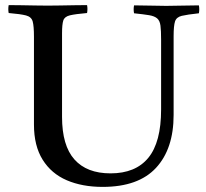

<svg xmlns="http://www.w3.org/2000/svg" viewBox="-20 -721 807 752"><path d="M14 -701Q34 -701 62.5 -700.5Q91 -700 119.5 -699.5Q148 -699 167 -699Q186 -699 214.5 -699.5Q243 -700 272 -700.5Q301 -701 321 -701Q324 -686 321 -670Q275 -666 254 -661Q233 -656 228 -641Q223 -626 223 -590V-263Q223 -151 271.5 -96.5Q320 -42 413 -42Q511 -42 561 -103Q611 -164 611 -292V-566Q611 -601 608.5 -620.5Q606 -640 595.5 -649Q585 -658 564 -661.5Q543 -665 505 -669Q502 -684 505 -700Q532 -700 570 -699Q608 -698 631 -698Q656 -698 693.5 -699Q731 -700 759 -700Q762 -685 759 -669Q713 -664 692 -659Q671 -654 665.5 -637Q660 -620 660 -579V-271Q660 -138 591 -63.5Q522 11 382 11Q302 11 241.5 -15Q181 -41 147 -95.5Q113 -150 113 -233V-577Q113 -619 108 -637Q103 -655 82 -660.5Q61 -666 14 -670Q11 -685 14 -701Z"/></svg>

Font: Tiro Gurmukhi
Style: Regular
Weight: 400
Designer: Gurmukhi: John Hudson & Fiona Ross. Latin: John Hudson.
Foundry: Tiro Typeworks Ltd.
Version: Version 1.52